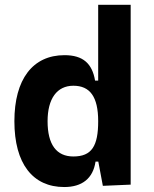

<svg xmlns="http://www.w3.org/2000/svg" viewBox="-20 -752 626 782"><path d="M241.7 9.8C314 9.8 358.9 -24.9 369.1 -93.8H380.4L398.9 4.9L512.2 0V-732.4H379.9V-423.8H367.2C355.5 -493.2 318.4 -527.3 242.7 -527.3C113.3 -527.3 38.6 -429.2 38.6 -258.3C38.6 -85.4 113.3 9.8 241.7 9.8ZM379.9 -258.3C379.9 -157.7 354 -114.7 278.8 -114.7C210 -114.7 173.8 -163.1 173.8 -258.3C173.8 -350.1 211.9 -402.8 278.8 -402.8C346.2 -402.8 379.9 -358.4 379.9 -258.3Z"/></svg>

Font: CaskaydiaCove Nerd Font
Style: Bold
Weight: 700
Designer: Aaron Bell
Foundry: Saja Typeworks
Version: Version 2111.1;Nerd Fonts 2.3.0